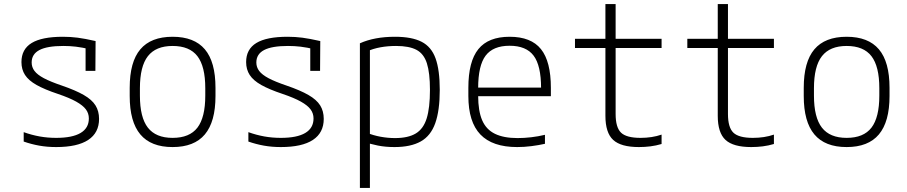

<svg xmlns="http://www.w3.org/2000/svg" viewBox="-20 -710 4440 940"><path d="M255 10Q211 10 172 3Q133 -4 96 -17V-63Q135 -49 174 -42Q213 -35 255 -35Q334 -35 374.5 -59Q415 -83 415 -130Q415 -155 400.5 -174.5Q386 -194 353 -212.5Q320 -231 264 -250Q198 -272 159 -294Q120 -316 102.5 -343Q85 -370 85 -406Q85 -469 135 -499.5Q185 -530 288 -530Q325 -530 360 -525.5Q395 -521 448 -509L447 -363H399V-502L425 -468Q381 -478 351.5 -481.5Q322 -485 290 -485Q211 -485 173 -465Q135 -445 135 -404Q135 -381 149 -362.5Q163 -344 195 -327Q227 -310 283 -291Q350 -268 390 -245Q430 -222 447.5 -194Q465 -166 465 -128Q465 -60 412 -25Q359 10 255 10Z M825 10Q719 10 667 -52Q615 -114 615 -240V-280Q615 -407 667 -468.5Q719 -530 825 -530Q931 -530 983 -468.5Q1035 -407 1035 -280V-240Q1035 -114 983 -52Q931 10 825 10ZM825 -35Q908 -35 946.5 -85Q985 -135 985 -242V-278Q985 -385 946.5 -435Q908 -485 825 -485Q743 -485 704 -435Q665 -385 665 -278V-242Q665 -135 704 -85Q743 -35 825 -35Z M1355 10Q1311 10 1272 3Q1233 -4 1196 -17V-63Q1235 -49 1274 -42Q1313 -35 1355 -35Q1434 -35 1474.5 -59Q1515 -83 1515 -130Q1515 -155 1500.5 -174.5Q1486 -194 1453 -212.5Q1420 -231 1364 -250Q1298 -272 1259 -294Q1220 -316 1202.5 -343Q1185 -370 1185 -406Q1185 -469 1235 -499.5Q1285 -530 1388 -530Q1425 -530 1460 -525.5Q1495 -521 1548 -509L1547 -363H1499V-502L1525 -468Q1481 -478 1451.5 -481.5Q1422 -485 1390 -485Q1311 -485 1273 -465Q1235 -445 1235 -404Q1235 -381 1249 -362.5Q1263 -344 1295 -327Q1327 -310 1383 -291Q1450 -268 1490 -245Q1530 -222 1547.5 -194Q1565 -166 1565 -128Q1565 -60 1512 -25Q1459 10 1355 10Z M1742 -498Q1813 -530 1914 -530Q1996 -530 2044 -505.5Q2092 -481 2112.5 -424Q2133 -367 2133 -270Q2133 -169 2111 -107Q2089 -45 2040 -17.5Q1991 10 1911 10Q1867 10 1829.5 2.5Q1792 -5 1762 -16L1776 -60Q1808 -47 1843.5 -40.5Q1879 -34 1914 -34Q1978 -34 2015.5 -56.5Q2053 -79 2069 -130.5Q2085 -182 2085 -270Q2085 -353 2070 -400Q2055 -447 2019 -466Q1983 -485 1919 -485Q1879 -485 1843 -478.5Q1807 -472 1776 -458L1791 -489V210H1742Z M2512 10Q2391 10 2332 -51.5Q2273 -113 2273 -240V-280Q2273 -409 2322 -469.5Q2371 -530 2475 -530Q2580 -530 2628.5 -469.5Q2677 -409 2677 -280V-239H2298V-281H2644L2629 -265V-279Q2629 -389 2592.5 -437.5Q2556 -486 2475 -486Q2394 -486 2357.5 -437.5Q2321 -389 2321 -279V-241Q2321 -167 2340.5 -121.5Q2360 -76 2403 -55Q2446 -34 2514 -34Q2546 -34 2580.5 -38Q2615 -42 2648 -50V-6Q2617 1 2581.5 5.5Q2546 10 2512 10Z M3108 10Q3020 10 2982 -25Q2944 -60 2944 -143V-475H2795V-520H2944V-690H2994V-520H3219V-475H2994V-152Q2994 -86 3020.5 -60.5Q3047 -35 3116 -35Q3144 -35 3170 -39Q3196 -43 3219 -51V-5Q3192 3 3164.5 6.5Q3137 10 3108 10Z M3658 10Q3570 10 3532 -25Q3494 -60 3494 -143V-475H3345V-520H3494V-690H3544V-520H3769V-475H3544V-152Q3544 -86 3570.5 -60.5Q3597 -35 3666 -35Q3694 -35 3720 -39Q3746 -43 3769 -51V-5Q3742 3 3714.5 6.5Q3687 10 3658 10Z M4125 10Q4019 10 3967 -52Q3915 -114 3915 -240V-280Q3915 -407 3967 -468.5Q4019 -530 4125 -530Q4231 -530 4283 -468.5Q4335 -407 4335 -280V-240Q4335 -114 4283 -52Q4231 10 4125 10ZM4125 -35Q4208 -35 4246.5 -85Q4285 -135 4285 -242V-278Q4285 -385 4246.5 -435Q4208 -485 4125 -485Q4043 -485 4004 -435Q3965 -385 3965 -278V-242Q3965 -135 4004 -85Q4043 -35 4125 -35Z"/></svg>

Font: M PLUS Code Latin SemiExpanded Light
Style: Regular
Weight: 300
Width: 6
Designer: Coji Morishita
Foundry: UNDERFOREST DESIGN
Version: Version 1.002; ttfautohint (v1.8.3)